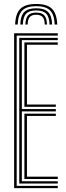

<svg xmlns="http://www.w3.org/2000/svg" viewBox="-20 -972 341 992"><path d="M53 0V-800H278.5V-788.2H66.2V-11.8H278.5V0ZM79.5 -23.8V-776.2H278.5V-764.5H92.8V-408.5H268.5V-396.5H92.8V-35.5H278.5V-23.8ZM106 -420.2V-752.8H278.5V-740.8H119.2V-432H268.5V-420.2ZM106 -47.2V-384.8H268.5V-373H119.2V-59.2H278.5V-47.2ZM167 -951.5Q110.8 -951.5 85.5 -926.8Q60.2 -902 58.2 -845.2H71.5Q73.2 -896.2 95.5 -918.2Q117.8 -940.2 167 -940.2Q216.2 -940.2 238.5 -918.2Q260.8 -896.2 262.5 -845.2H275.8Q273.5 -902 248.2 -926.8Q223 -951.5 167 -951.5ZM167 -929.2Q124.2 -929.2 105.2 -909.8Q86.2 -890.2 84.8 -845.2H98Q99 -884.2 115.1 -901.1Q131.2 -918 167 -918Q202.8 -918 218.8 -901.1Q234.8 -884.2 236 -845.2H249.2Q247.8 -890.2 228.6 -909.8Q209.5 -929.2 167 -929.2ZM167 -907Q138 -907 125 -892.6Q112 -878.2 111.2 -845.2H123Q123.2 -872.2 133.9 -884Q144.5 -895.8 167 -895.8Q189.8 -895.8 200.4 -884Q211 -872.2 211 -845.2H222.8Q221.8 -878.2 208.9 -892.6Q196 -907 167 -907Z"/></svg>

Font: Big Shoulders Inline Display
Style: Regular
Weight: 400
Designer: Patric King
Foundry: XO Type Co
Version: Version 1.000